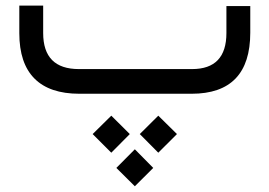

<svg xmlns="http://www.w3.org/2000/svg" viewBox="-20 -334 960 684"><path d="M261.2 -87.9H664.1Q786.6 -87.9 786.6 -216.3V-312.5H871.6V-217.8Q871.6 0 662.6 0H262.7Q156.7 0 102.8 -54.2Q48.8 -108.4 48.8 -215.8V-314H133.8V-216.3Q133.8 -87.9 261.2 -87.9ZM394.5 264.2 460.4 197.8 525.9 264.2 460.4 329.6ZM478 143.6 543.9 78.1 610.4 143.6 543.9 210ZM310.1 143.6 376.5 78.1 442.4 143.6 376.5 210Z"/></svg>

Font: Shabnam WOL
Style: WOL
Weight: 400
Foundry: DejaVu fonts team - Redesigned by Saber Rastikerdar - Based on Vazir font
Version: Version 5.0.0